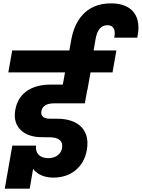

<svg xmlns="http://www.w3.org/2000/svg" viewBox="-20 -1041 846 1145"><path d="M157.1 84.3 177.3 -33.8C191.6 -14.2 227.4 17.2 294.4 18.2C405.5 19.7 480.2 -47.1 497.7 -145.4C522.2 -282.6 425.3 -332.9 323.2 -332.9C306.7 -332.9 290.7 -332.9 279.8 -332.9C244.1 -332.9 221 -346.1 226.8 -378C232.6 -414.2 267.8 -424.6 300.4 -424.6H485.8L506.1 -536.5H280.6C181.3 -536.5 89.6 -495.2 71 -384.6C52 -275.2 132.7 -227.6 211.5 -223.5C234.7 -222.5 253.7 -222.5 273.3 -222.5C324.1 -222.5 357.3 -205.2 350.1 -158.2C344.3 -124.5 315.5 -97.8 268.3 -97.8C216.9 -97.8 190 -126.3 194.5 -172.8H53.4L8.4 84.3ZM651 -609.2 673.9 -740H52.6L29.7 -609.2ZM501.1 -504.2 540.2 -722.3H388L348.9 -504.2ZM534.1 -715.1 549.6 -806.2C559.4 -862.3 581.3 -890.8 621.5 -890.8C655.8 -890.8 671.9 -863.8 660.9 -816.2H798.4C826.6 -941.1 771.4 -1021 641.9 -1021C486.5 -1021 424 -910 405 -804.1L389 -715.1Z"/></svg>

Font: Poppins Devanagari Thin
Style: Italic
Weight: 100
Italic angle: -10°
Designer: Ninad Kale (Devanagari), Jonny Pinhorn (Latin)
Foundry: Indian Type Foundry
Version: 4.005